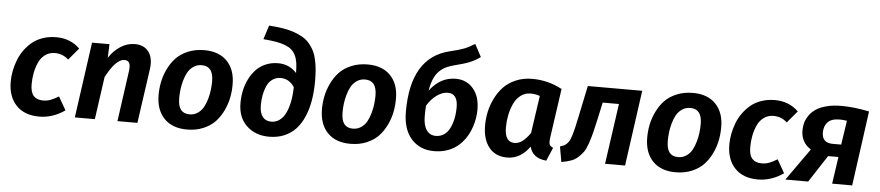

<svg xmlns="http://www.w3.org/2000/svg" viewBox="-44 -1040 6134 1339"><g transform="rotate(5 3023.0 -370.0)"><path d="M323.2 -545.9Q422.4 -545.9 488.8 -481L418.9 -397.9Q377.9 -435.1 324.2 -435.1Q283.7 -435.1 254.2 -412.8Q224.6 -390.6 209.2 -354.2Q193.8 -317.9 187 -280.5Q180.2 -243.2 180.2 -204.1Q180.2 -147.5 203.1 -122.8Q226.1 -98.1 269 -98.1Q297.4 -98.1 321.3 -107.2Q345.2 -116.2 377.9 -136.2L431.2 -43Q346.2 16.1 252 16.1Q148.4 16.1 90.8 -44.4Q33.2 -105 33.2 -210Q33.2 -245.6 40.3 -283Q47.4 -320.3 61.5 -358.4Q75.7 -396.5 99.4 -429.9Q123 -463.4 154.1 -489.5Q185.1 -515.6 228.8 -530.8Q272.5 -545.9 323.2 -545.9Z M873.5 -545.9Q938.5 -545.9 970.9 -502Q1003.4 -458 992.7 -380.9L938.5 0H798.8L848.6 -355Q854 -396.5 844 -412.8Q834 -429.2 811.5 -429.2Q751 -429.2 682.6 -297.9L640.6 0H500.5L574.7 -529.8H696.8L692.9 -434.1Q727.5 -486.3 774.2 -516.1Q820.8 -545.9 873.5 -545.9Z M1286.6 16.1Q1183.1 16.1 1126 -43.5Q1068.8 -103 1068.8 -208Q1068.8 -253.9 1077.9 -298.8Q1086.9 -343.8 1108.6 -389.2Q1130.4 -434.6 1162.6 -468.8Q1194.8 -502.9 1245.8 -524.4Q1296.9 -545.9 1359.9 -545.9Q1463.4 -545.9 1520.5 -486.1Q1577.6 -426.3 1576.7 -321.8Q1576.7 -276.4 1567.9 -231.7Q1559.1 -187 1537.6 -141.6Q1516.1 -96.2 1484.1 -61.8Q1452.1 -27.3 1401.1 -5.6Q1350.1 16.1 1286.6 16.1ZM1295.4 -90.8Q1327.1 -90.8 1352.3 -107.9Q1377.4 -125 1391.8 -150.6Q1406.2 -176.3 1415.8 -210.2Q1425.3 -244.1 1428.7 -273.4Q1432.1 -302.7 1432.6 -332Q1432.6 -387.7 1412.1 -413.8Q1391.6 -439.9 1350.6 -439.9Q1318.8 -439.9 1293.7 -422.9Q1268.6 -405.8 1253.9 -379.9Q1239.3 -354 1230 -320.1Q1220.7 -286.1 1217.3 -256.6Q1213.9 -227.1 1213.9 -198.2Q1213.9 -142.6 1234.1 -116.7Q1254.4 -90.8 1295.4 -90.8Z M1861.3 16.1Q1765.6 16.1 1704.1 -41.7Q1642.6 -99.6 1642.6 -200.2Q1642.6 -244.6 1651.4 -287.1Q1660.2 -329.6 1679.4 -368.4Q1698.7 -407.2 1726.1 -436.3Q1753.4 -465.3 1793.2 -482.7Q1833 -500 1880.4 -500Q1959 -500 2010.3 -442.9V-446.8Q2009.8 -486.8 2005.6 -514.9Q2001.5 -543 1990.2 -566.2Q1979 -589.4 1961.9 -604.2Q1944.8 -619.1 1916.3 -630.4Q1887.7 -641.6 1851.3 -647.7Q1814.9 -653.8 1763.2 -658.2L1794.4 -755.9Q1849.6 -752.4 1893.8 -745.1Q1938 -737.8 1973.1 -725.1Q2008.3 -712.4 2034.9 -696.3Q2061.5 -680.2 2080.8 -657.2Q2100.1 -634.3 2113 -608.6Q2126 -583 2133.5 -549.1Q2141.1 -515.1 2144.3 -479.2Q2147.5 -443.4 2147.5 -397.9Q2147.5 -325.2 2137 -263.2Q2126.5 -201.2 2104.2 -149.2Q2082 -97.2 2048.8 -60.8Q2015.6 -24.4 1968 -4.2Q1920.4 16.1 1861.3 16.1ZM1867.2 -89.8Q1895.5 -89.8 1918.2 -103.8Q1940.9 -117.7 1956.3 -141.4Q1971.7 -165 1982.2 -197.8Q1992.7 -230.5 1997.6 -266.4Q2002.4 -302.2 2003.4 -342.8Q1967.3 -398.9 1907.2 -398.9Q1873 -398.9 1847.9 -380.1Q1822.8 -361.3 1809.8 -330.3Q1796.9 -299.3 1791 -266.4Q1785.2 -233.4 1785.2 -198.2Q1785.2 -144 1806.6 -116.9Q1828.1 -89.8 1867.2 -89.8Z M2430.2 16.1Q2326.7 16.1 2269.5 -43.5Q2212.4 -103 2212.4 -208Q2212.4 -253.9 2221.4 -298.8Q2230.5 -343.8 2252.2 -389.2Q2273.9 -434.6 2306.2 -468.8Q2338.4 -502.9 2389.4 -524.4Q2440.4 -545.9 2503.4 -545.9Q2606.9 -545.9 2664.1 -486.1Q2721.2 -426.3 2720.2 -321.8Q2720.2 -276.4 2711.4 -231.7Q2702.6 -187 2681.2 -141.6Q2659.7 -96.2 2627.7 -61.8Q2595.7 -27.3 2544.7 -5.6Q2493.7 16.1 2430.2 16.1ZM2439 -90.8Q2470.7 -90.8 2495.8 -107.9Q2521 -125 2535.4 -150.6Q2549.8 -176.3 2559.3 -210.2Q2568.8 -244.1 2572.3 -273.4Q2575.7 -302.7 2576.2 -332Q2576.2 -387.7 2555.7 -413.8Q2535.2 -439.9 2494.1 -439.9Q2462.4 -439.9 2437.3 -422.9Q2412.1 -405.8 2397.5 -379.9Q2382.8 -354 2373.5 -320.1Q2364.3 -286.1 2360.8 -256.6Q2357.4 -227.1 2357.4 -198.2Q2357.4 -142.6 2377.7 -116.7Q2397.9 -90.8 2439 -90.8Z M3124 -500Q3199.2 -500 3246.1 -446Q3293 -392.1 3293 -298.8Q3293 -270 3288.3 -240.2Q3283.7 -210.4 3273.4 -179.2Q3263.2 -147.9 3248 -119.9Q3232.9 -91.8 3210.2 -66.7Q3187.5 -41.5 3159.9 -23.4Q3132.3 -5.4 3095.2 5.4Q3058.1 16.1 3016.1 16.1Q2916.5 16.1 2856.7 -51Q2796.9 -118.2 2796.9 -242.2Q2796.9 -623 3064.9 -687Q3131.3 -702.6 3164.3 -715.6Q3197.3 -728.5 3237.8 -753.9L3284.7 -666Q3248.5 -639.6 3210.2 -624.3Q3171.9 -608.9 3106 -592.8Q3071.8 -584 3047.6 -572.3Q3023.4 -560.5 3001.5 -539.3Q2979.5 -518.1 2964.8 -483.9Q2950.2 -449.7 2941.9 -400.9Q3015.6 -500 3124 -500ZM3019 -90.8Q3048.3 -90.8 3071.3 -104.7Q3094.2 -118.7 3108.2 -140.4Q3122.1 -162.1 3131.1 -191.2Q3140.1 -220.2 3143.6 -247.6Q3147 -274.9 3147 -303.2Q3147 -397.9 3077.1 -397.9Q3040 -397.9 3001 -370.4Q2961.9 -342.8 2933.1 -294.9Q2930.7 -265.1 2930.7 -220.2Q2930.7 -158.2 2954.1 -124.5Q2977.5 -90.8 3019 -90.8Z M3655.8 -545.9Q3767.1 -545.9 3864.7 -493.2L3814.9 -145Q3811 -115.7 3815.9 -101.8Q3820.8 -87.9 3841.8 -79.1L3801.8 14.2Q3703.6 4.4 3685.5 -74.2Q3621.1 16.1 3527.8 16.1Q3445.8 16.1 3400.6 -40.3Q3355.5 -96.7 3355.5 -192.9Q3355.5 -240.2 3365.2 -287.6Q3375 -335 3397.9 -382.1Q3420.9 -429.2 3454.6 -465.1Q3488.3 -501 3540.3 -523.4Q3592.3 -545.9 3655.8 -545.9ZM3652.8 -442.9Q3613.3 -442.9 3582.8 -419.2Q3552.2 -395.5 3535.2 -357.4Q3518.1 -319.3 3509.8 -277.3Q3501.5 -235.4 3501.5 -192.9Q3501.5 -89.8 3569.8 -89.8Q3600.1 -89.8 3626.5 -110.1Q3652.8 -130.4 3679.7 -168.9L3717.8 -431.2Q3688.5 -442.9 3652.8 -442.9Z M4426.3 -529.8 4352.5 0H4212.4L4272.5 -423.8H4158.7L4135.7 -316.9Q4120.6 -249 4111.8 -213.1Q4103 -177.2 4088.9 -135.5Q4074.7 -93.8 4060.8 -73.7Q4046.9 -53.7 4024.9 -33.2Q4002.9 -12.7 3975.1 -2.7Q3947.3 7.3 3907.7 14.2L3888.7 -92.8Q3906.2 -98.6 3916.7 -103.5Q3927.2 -108.4 3938 -119.9Q3948.7 -131.3 3954.8 -143.6Q3960.9 -155.8 3969.2 -182.9Q3977.5 -210 3984.1 -239Q3990.7 -268.1 4001.5 -319.8L4045.4 -529.8Z M4707 16.1Q4603.5 16.1 4546.4 -43.5Q4489.3 -103 4489.3 -208Q4489.3 -253.9 4498.3 -298.8Q4507.3 -343.8 4529.1 -389.2Q4550.8 -434.6 4583 -468.8Q4615.2 -502.9 4666.3 -524.4Q4717.3 -545.9 4780.3 -545.9Q4883.8 -545.9 4940.9 -486.1Q4998 -426.3 4997.1 -321.8Q4997.1 -276.4 4988.3 -231.7Q4979.5 -187 4958 -141.6Q4936.5 -96.2 4904.5 -61.8Q4872.6 -27.3 4821.5 -5.6Q4770.5 16.1 4707 16.1ZM4715.8 -90.8Q4747.6 -90.8 4772.7 -107.9Q4797.9 -125 4812.3 -150.6Q4826.7 -176.3 4836.2 -210.2Q4845.7 -244.1 4849.1 -273.4Q4852.5 -302.7 4853 -332Q4853 -387.7 4832.5 -413.8Q4812 -439.9 4771 -439.9Q4739.3 -439.9 4714.1 -422.9Q4689 -405.8 4674.3 -379.9Q4659.7 -354 4650.4 -320.1Q4641.1 -286.1 4637.7 -256.6Q4634.3 -227.1 4634.3 -198.2Q4634.3 -142.6 4654.5 -116.7Q4674.8 -90.8 4715.8 -90.8Z M5354 -545.9Q5453.1 -545.9 5519.5 -481L5449.7 -397.9Q5408.7 -435.1 5355 -435.1Q5314.5 -435.1 5284.9 -412.8Q5255.4 -390.6 5240 -354.2Q5224.6 -317.9 5217.8 -280.5Q5210.9 -243.2 5210.9 -204.1Q5210.9 -147.5 5233.9 -122.8Q5256.8 -98.1 5299.8 -98.1Q5328.1 -98.1 5352.1 -107.2Q5376 -116.2 5408.7 -136.2L5461.9 -43Q5377 16.1 5282.7 16.1Q5179.2 16.1 5121.6 -44.4Q5064 -105 5064 -210Q5064 -245.6 5071 -283Q5078.1 -320.3 5092.3 -358.4Q5106.4 -396.5 5130.1 -429.9Q5153.8 -463.4 5184.8 -489.5Q5215.8 -515.6 5259.5 -530.8Q5303.2 -545.9 5354 -545.9Z M5819.3 -545.9Q5910.2 -545.9 6014.6 -523.9L5942.4 0H5802.2L5829.6 -189H5757.3L5634.3 0H5474.6L5633.3 -224.1Q5563.5 -269 5563.5 -352.1Q5563.5 -380.9 5570.8 -407Q5578.1 -433.1 5596.7 -459Q5615.2 -484.9 5643.3 -503.7Q5671.4 -522.5 5716.8 -534.2Q5762.2 -545.9 5819.3 -545.9ZM5816.4 -450.2Q5757.8 -450.2 5732.2 -422.4Q5706.5 -394.5 5706.5 -350.1Q5706.5 -276.9 5782.2 -276.9H5841.3L5866.7 -445.8Q5838.4 -450.2 5816.4 -450.2Z"/></g></svg>

Font: FiraGO SemiBold
Style: Italic
Weight: 600
Italic angle: -8°
Designer: bBox Type GmbH
Foundry: bBox Type GmbH
Version: Version 1.001;PS 001.001;hotconv 1.0.88;makeotf.lib2.5.64775